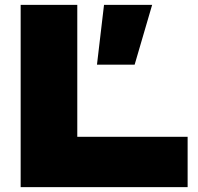

<svg xmlns="http://www.w3.org/2000/svg" viewBox="-20 -770 813 790"><path d="M65 -750V0H752V-207H298V-750ZM379 -504H534L606 -750H408Z"/></svg>

Font: Bounded ExtBd
Style: Regular
Weight: 800
Designer: Vlad Churkin
Version: Version 3.0